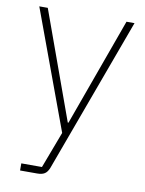

<svg xmlns="http://www.w3.org/2000/svg" viewBox="-81 -566 624 824"><g transform="rotate(10 231.0 -154.0)"><path d="M233 -38H230L60 -508H23L214 10L154 169H64V200H138C167 200 180 191 190 167L438 -508H403Z"/></g></svg>

Font: IBM Plex Arabic ExtraLight
Style: Regular
Weight: 200
Designer: Mike Abbink, Paul van der Laan, Pieter van Rosmalen, Wael Morcos, Khajak Apelian
Foundry: Bold Monday
Version: Version 1.0